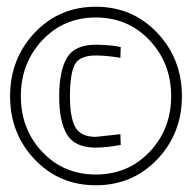

<svg xmlns="http://www.w3.org/2000/svg" viewBox="-20 -720 570 571"><path d="M83 -246Q10 -323 10 -434Q10 -545 83 -622.5Q156 -700 265 -700Q374 -700 447.5 -622.5Q521 -545 521 -434Q521 -323 447.5 -246Q374 -169 265 -169Q156 -169 83 -246ZM105.5 -600Q42 -532 42 -434Q42 -336 105.5 -268.5Q169 -201 265 -201Q361 -201 425 -268.5Q489 -336 489 -434Q489 -532 425 -600Q361 -668 265 -668Q169 -668 105.5 -600ZM338 -321 339 -289Q296 -281 265 -281Q203 -281 179.5 -319.5Q156 -358 156 -433Q156 -509 179 -548Q202 -587 265 -587Q282 -587 300.5 -585.5Q319 -584 329 -582L339 -580L338 -548Q297 -555 265 -555Q216 -555 202 -527Q188 -499 188 -433Q188 -371 204 -342Q220 -313 265 -313Z"/></svg>

Font: TypoPRO Titillium Title
Style: Regular
Weight: 250
Designer: Campivisivi
Foundry: Accademia di Belle Arti di Urbino and students of MA course of Visual design
Version: 1.000